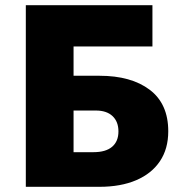

<svg xmlns="http://www.w3.org/2000/svg" viewBox="-20 -720 706 740"><path d="M79.5 0V-700H567.5V-541H263.5V-428H363.5Q485.5 -428 557 -374Q628.5 -320 628.5 -214Q628.5 -146.5 596.5 -98.8Q564.5 -51 505 -25.5Q445.5 0 363 0ZM263.5 -133.5H340.5Q387.5 -133.5 412 -154.2Q436.5 -175 436.5 -213.5Q436.5 -251 413.8 -272.5Q391 -294 349.5 -294H263.5Z"/></svg>

Font: Geologica Cursive ExtraBold
Style: Regular
Weight: 800
Designer: Sindre Bremnes, Frode Helland
Foundry: Monokrom Skriftforlag AS
Version: Version 1.010;gftools[0.9.28]